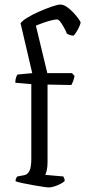

<svg xmlns="http://www.w3.org/2000/svg" viewBox="-20 -820 373 840"><path d="M194 0Q186 0 167 -3Q148 -6 124.5 -10Q101 -14 80 -18.5Q59 -23 48 -27Q48 -35 51 -41Q54 -47 56 -48L83 -53Q100 -55 108.5 -71.5Q117 -88 117 -126V-452L47 -458Q47 -472 50.5 -481.5Q54 -491 57 -494L121 -500L70 -718Q76 -728 98.5 -742Q121 -756 150.5 -769Q180 -782 206 -791Q232 -800 245 -800Q257 -800 272 -790Q287 -780 300.5 -765.5Q314 -751 323 -738.5Q332 -726 333 -721Q332 -716 329 -708.5Q326 -701 321.5 -692.5Q317 -684 312 -676.5Q307 -669 302 -664Q294 -664 285.5 -667Q277 -670 273 -672Q268 -685 260 -699.5Q252 -714 244 -724.5Q236 -735 229 -735Q221 -735 205 -731Q189 -727 170 -720.5Q151 -714 137 -708L187 -500H295L306 -488Q305 -479 300.5 -466.5Q296 -454 292 -448L188 -450V-110Q188 -90 184.5 -75Q181 -60 178 -55L257 -48Q258 -47 260.5 -41.5Q263 -36 263 -28Q257 -22 244.5 -15.5Q232 -9 218 -4.5Q204 0 194 0Z"/></svg>

Font: Texturina 12pt ExtraLight
Style: Regular
Weight: 250
Designer: Guillermo Torres Carreño
Foundry: Omnibus-Type
Version: Version 1.002